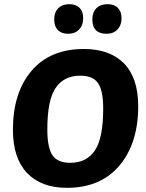

<svg xmlns="http://www.w3.org/2000/svg" viewBox="-20 -890 702 921"><path d="M313 -870Q344 -870 361.5 -852.5Q379 -835 379 -803Q379 -769 359.5 -748.5Q340 -728 307 -728Q275 -728 257.5 -746Q240 -764 240 -797Q240 -831 259.5 -850.5Q279 -870 313 -870ZM496 -870Q528 -870 545.5 -852Q563 -834 563 -803Q563 -769 543.5 -748.5Q524 -728 491 -728Q423 -728 423 -797Q423 -831 442.5 -850.5Q462 -870 496 -870ZM383 -655Q507 -655 575 -585.5Q643 -516 643 -380Q643 -203 553 -96Q463 11 301 11Q178 11 110 -60Q42 -131 42 -268Q42 -445 131 -550Q220 -655 383 -655ZM365 -527Q287 -527 247 -468.5Q207 -410 207 -269Q207 -182 231.5 -145.5Q256 -109 317 -109Q395 -109 435 -168Q475 -227 475 -369Q475 -455 450.5 -491Q426 -527 365 -527Z"/></svg>

Font: Alegreya Sans ExtraBold
Style: Italic
Weight: 800
Italic angle: -7°
Designer: Juan Pablo del Peral
Foundry: Huerta Tipografica
Version: Version 2.007